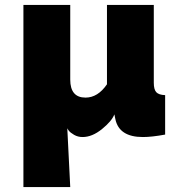

<svg xmlns="http://www.w3.org/2000/svg" viewBox="-20 -546 748 779"><path d="M604 -210Q604 -183 614 -172Q624 -161 650 -160V0Q596 10 560 10Q463 10 448 -63L444 -82Q434 -55 394 -22.5Q354 10 315 10Q296 10 280.5 1Q265 -8 259 -16Q253 -24 253 -26L265 213H75V-526H265V-223Q265 -150 327 -150Q377 -150 414 -204V-526H604Z"/></svg>

Font: Raleway-v4020 Black
Style: Regular
Weight: 900
Designer: Matt McInerney, Pablo Impallari, Rodrigo Fuenzalida
Foundry: Matt McInerney, Pablo Impallari, Rodrigo Fuenzalida
Version: Version 4.020;PS 004.020;hotconv 1.0.88;makeotf.lib2.5.64775